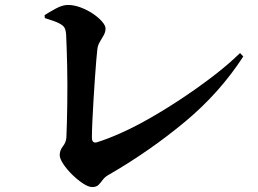

<svg xmlns="http://www.w3.org/2000/svg" viewBox="-20 -741 1040 775"><path d="M352 14Q337 14 315 -0.5Q293 -15 271.5 -36Q250 -57 235.5 -79Q221 -101 221 -115Q221 -134 234 -150.5Q247 -167 248 -187Q249 -211 250 -245Q251 -279 251.5 -319Q252 -359 252 -400.5Q252 -442 251 -480Q250 -518 249 -549Q248 -580 247 -599Q246 -618 241 -628Q236 -638 218.5 -647Q201 -656 161 -668L160 -680Q179 -692 205.5 -706.5Q232 -721 254 -721Q279 -721 305.5 -711Q332 -701 354.5 -686Q377 -671 391.5 -654.5Q406 -638 406 -626Q406 -612 398.5 -598.5Q391 -585 383 -572Q375 -559 373 -543Q371 -528 368.5 -496Q366 -464 363 -423Q360 -382 357.5 -338Q355 -294 353 -254Q351 -214 351 -185Q351 -163 369 -166Q412 -179 469 -204.5Q526 -230 589.5 -266.5Q653 -303 717.5 -346Q782 -389 842 -435Q902 -481 949 -527L962 -513Q866 -365 725.5 -248.5Q585 -132 425 -39Q404 -28 395 -15.5Q386 -3 377.5 5.5Q369 14 352 14Z"/></svg>

Font: Noto Serif HK ExtraLight ExtraBold
Style: Regular
Weight: 800
Version: Version 2.003-H1;hotconv 1.1.1;makeotfexe 2.6.0